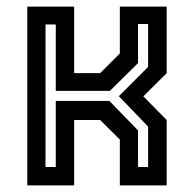

<svg xmlns="http://www.w3.org/2000/svg" viewBox="-20 -560 586 580"><path d="M62.5 0V-540H204V-339H282.5L342 -398.5V-540H483.5V-339L413 -269L483.5 -197.5V0H342V-138.5L282.5 -197.5H204V0ZM117.5 -55.5H148.5V-255H310.5L397 -166V-55.5H427.5V-177.5L339 -269.5L427.5 -358V-487.5H397V-369.5L312 -285.5H148.5V-486H117.5Z"/></svg>

Font: Tourney SemiBold
Style: Regular
Weight: 600
Version: Version 1.015